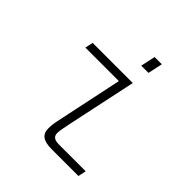

<svg xmlns="http://www.w3.org/2000/svg" viewBox="-189 -840 977 977"><g transform="rotate(45 300.0 -351.0)"><path d="M331 0Q285 0 264.5 -15.5Q244 -31 244 -64Q244 -85 248.5 -109.5Q253 -134 259 -160L328 -487H87L96 -530H385L306 -158Q301 -133 297 -113Q293 -93 293 -77Q293 -61 304 -52Q315 -43 341 -43H533L524 0ZM353 -623 370 -702H422L405 -623Z"/></g></svg>

Font: Geist Mono ExtraLight
Style: Italic
Weight: 200
Italic angle: -12°
Monospace: yes
Designer: Basement.studio, Andrés Briganti, Mateo Zaragoza
Foundry: Basement.studio, Vercel, Andrés Briganti, Guido Ferreyra, Mateo Zaragoza
Version: Version 1.500; ttfautohint (v1.8.4.7-5d5b)